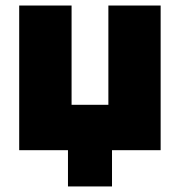

<svg xmlns="http://www.w3.org/2000/svg" viewBox="-20 -546 654 698"><path d="M227.1 131.8V0H49.8V-525.9H240.2V-165H374V-525.9H564V0H387.2V131.8Z"/></svg>

Font: Rawline Black
Style: Regular
Weight: 900
Designer: Matt McInerney, Pablo Impallari, Rodrigo Fuenzalida
Foundry: Matt McInerney, Pablo Impallari, Rodrigo Fuenzalida
Version: Version 4.020;PS 004.020;hotconv 1.0.88;makeotf.lib2.5.64775